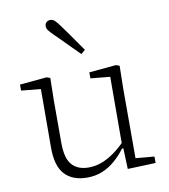

<svg xmlns="http://www.w3.org/2000/svg" viewBox="-85 -827 802 911"><g transform="rotate(-10 316.0 -371.5)"><path d="M262 12Q192 12 154 -29Q116 -70 117 -162L118 -460L139 -438L24 -449V-478L154 -490L171 -484L169 -375V-171Q169 -97 197 -65.5Q225 -34 277 -34Q310 -34 340.5 -45.5Q371 -57 401 -78.5Q431 -100 461 -131L469 -95H448Q424 -63 396 -39Q368 -15 335 -1.5Q302 12 262 12ZM458 5 454 -104H451L452 -440L358 -449V-478L488 -490L505 -484L503 -375V-39L593 -31V0ZM356 -587 336 -570Q316 -590 296.5 -609.5Q277 -629 258.5 -648Q240 -667 222 -684Q206 -700 199 -709.5Q192 -719 192 -729Q192 -741 199.5 -748Q207 -755 218 -755Q230 -755 239 -747Q248 -739 261 -721Q277 -700 292.5 -677.5Q308 -655 324 -632.5Q340 -610 356 -587Z"/></g></svg>

Font: Source Serif 4 Light
Style: Regular
Weight: 300
Designer: Frank Grießhammer
Foundry: Adobe Systems Incorporated
Version: Version 4.004;hotconv 1.0.116;makeotfexe 2.5.65601